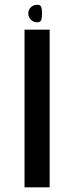

<svg xmlns="http://www.w3.org/2000/svg" viewBox="-20 -802 342 822"><path d="M85 0H192.5V-675H85ZM139 -706.5Q154 -706.5 157 -717.8Q160 -729 160 -744.5Q160 -760 157.2 -770.8Q154.5 -781.5 139 -781.5Q123 -781.5 112 -770.8Q101 -760 101 -744.5Q101 -729 112.2 -717.8Q123.5 -706.5 139 -706.5Z"/></svg>

Font: Anybody SemiExpanded
Style: Regular
Weight: 400
Width: 6
Designer: Tyler Finck
Foundry: Etcetera Type Company
Version: Version 1.113;gftools[0.9.25]